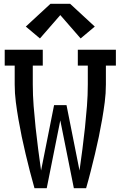

<svg xmlns="http://www.w3.org/2000/svg" viewBox="-20 -999 640 1019"><path d="M163 0Q150 -45 138.5 -90.5Q127 -136 116 -181.5Q105 -227 95.5 -273Q86 -319 78 -365Q70 -411 64 -457.5Q58 -504 58 -551V-651H5V-735H207V-651H154V-551Q154 -494 158.5 -436.5Q163 -379 169 -322Q175 -265 182.5 -208Q190 -151 198 -94L267 -441H333L402 -94Q410 -151 417.5 -208Q425 -265 431 -322Q437 -379 441.5 -436.5Q446 -494 446 -551V-651H393V-735H595V-651H542V-551Q542 -504 536 -457.5Q530 -411 522 -365Q514 -319 504.5 -273Q495 -227 484 -181.5Q473 -136 461.5 -90.5Q450 -45 437 0H372L300 -360L228 0ZM192 -795 117 -858 248 -979H352L483 -858L408 -795L300 -919Z"/></svg>

Font: Iosevka Curly Slab MdEx
Style: Regular
Weight: 500
Width: 7
Monospace: yes
Designer: Belleve Invis
Foundry: Belleve Invis
Version: Version 11.1.0; ttfautohint (v1.8.3)